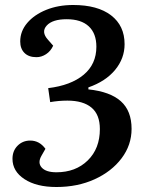

<svg xmlns="http://www.w3.org/2000/svg" viewBox="-20 -735 580 769"><path d="M479 -558Q479 -501 441 -455Q403 -409 334 -385V-377Q421 -368 464 -329.5Q507 -291 507 -219Q507 -154 467 -101Q427 -48 359 -17Q291 14 206 14Q126 14 78 -17.5Q30 -49 30 -99Q30 -131 50.5 -151.5Q71 -172 101 -172Q138 -172 162 -139L146 -111Q130 -83 147 -64Q164 -45 206 -45Q283 -45 331.5 -92.5Q380 -140 380 -218Q380 -276 346.5 -304Q313 -332 250 -332Q215 -332 181 -326L173 -382Q264 -393 315 -435.5Q366 -478 366 -548Q366 -601 335.5 -629.5Q305 -658 247 -658Q190 -658 167 -632.5Q144 -607 172 -576L193 -552Q183 -530 164.5 -518Q146 -506 126 -506Q95 -506 78 -523Q61 -540 61 -569Q61 -610 89 -643Q117 -676 165 -695.5Q213 -715 273 -715Q371 -715 425 -673.5Q479 -632 479 -558Z"/></svg>

Font: Literata 12pt Medium
Style: Italic
Weight: 500
Italic angle: -2°
Designer: Latin by Veronika Burian and Jose Scaglione. Greek by Irene Vlachou. Cyrillic by Vera Evstafieva
Foundry: TypeTogether
Version: Version 3.002